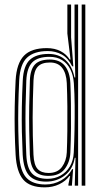

<svg xmlns="http://www.w3.org/2000/svg" viewBox="-20 -820 452 848"><path d="M356.8 0H340.8V-800H356.8ZM325 0H310.2L313.5 -123H310.2Q302.2 -73.8 266.9 -45.8Q231.5 -17.8 183.5 -17.8Q134 -17.8 109.1 -44.4Q84.2 -71 80.2 -136.5Q77.8 -185.8 76.6 -238.4Q75.5 -291 76.5 -347.5Q77.5 -404 80.5 -464.8Q83.8 -529.8 111.8 -555.8Q139.8 -581.8 194.8 -581.8Q240.5 -581.8 270 -554.2Q299.5 -526.8 308.8 -478H312.5L309.2 -626.5V-800H325ZM190 -30.2Q222 -30.2 247.5 -44.5Q273 -58.8 288.6 -84.8Q304.2 -110.8 305.8 -146.2Q308 -191.8 309.1 -245.8Q310.2 -299.8 309.8 -353.8Q309.2 -407.8 306.2 -452.8Q303.8 -487.8 290.6 -513.8Q277.5 -539.8 254.5 -554.4Q231.5 -569 198.8 -569Q146.8 -569 122.8 -544.9Q98.8 -520.8 96.2 -464.2Q93.8 -403 92.9 -349.4Q92 -295.8 92.9 -243.9Q93.8 -192 96.2 -135.8Q98.8 -79.2 120.6 -54.8Q142.5 -30.2 190 -30.2ZM194 -43.2Q152.5 -43.2 133.2 -65Q114 -86.8 111.8 -137Q109.8 -192.5 109 -244.9Q108.2 -297.2 109 -351.2Q109.8 -405.2 112 -465.5Q114 -513.8 134.5 -535.4Q155 -557 200.2 -557Q243.8 -557 266.1 -529.6Q288.5 -502.2 290.8 -452.8Q292.5 -414 293.2 -362.5Q294 -311 293.5 -254.9Q293 -198.8 290.8 -146.2Q289 -104 265.8 -73.6Q242.5 -43.2 194 -43.2ZM194.5 -56Q234.2 -56 253.8 -82.8Q273.2 -109.5 275 -146.8Q276.8 -187.8 277.4 -240.9Q278 -294 277.5 -349.4Q277 -404.8 275 -452.5Q273 -496.5 254.6 -520.2Q236.2 -544 200.5 -544Q164 -544 146.9 -525.6Q129.8 -507.2 128 -465.5Q124.5 -378.8 124.2 -300.1Q124 -221.5 127.8 -137Q129.8 -91.5 146.1 -73.8Q162.5 -56 194.5 -56ZM177.5 7.5Q111.8 7.5 82.5 -26.9Q53.2 -61.2 49 -136Q46 -190.5 45 -242.9Q44 -295.2 45 -349.9Q46 -404.5 49 -465Q53.2 -540.2 85.8 -573.9Q118.2 -607.5 186.8 -607.5Q221.8 -607.5 248 -593.8Q274.2 -580 287.8 -557H291.5L277.5 -672.2V-800H294V-655L303.8 -527H298.8Q281.5 -563.2 253.4 -578.9Q225.2 -594.5 191.2 -594.5Q130.8 -594.5 99.6 -565.6Q68.5 -536.8 64.8 -465.5Q61.8 -403 60.8 -348.2Q59.8 -293.5 60.9 -241.5Q62 -189.5 64.8 -135Q69 -64 96.9 -34.6Q124.8 -5.2 181 -5.2Q217.8 -5.2 249.4 -22.9Q281 -40.5 298.8 -73H302.8L297.5 0H282.2V-6L289.8 -42.5H286.5Q270.2 -20.2 241.8 -6.4Q213.2 7.5 177.5 7.5Z"/></svg>

Font: Big Shoulders Inline Text Thin
Style: Regular
Weight: 400
Version: Version 2.002